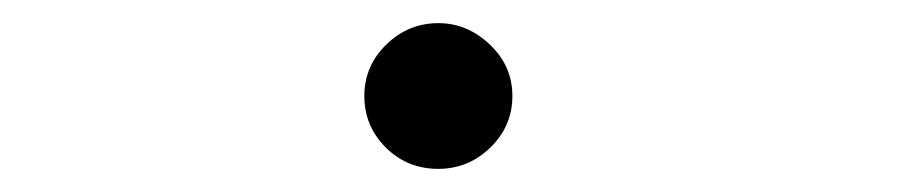

<svg xmlns="http://www.w3.org/2000/svg" viewBox="-20 -413 790 166"><path d="M359 -267Q332 -267 313.5 -285.5Q295 -304 295 -330Q295 -356 314 -374.5Q333 -393 359 -393Q384 -393 403.5 -374.5Q423 -356 423 -330Q423 -304 404 -285.5Q385 -267 359 -267Z"/></svg>

Font: Inconsolata ExtraExpanded
Style: Regular
Weight: 400
Width: 8
Monospace: yes
Designer: Raph Levien, Cyreal, Brenton Simpson
Foundry: Raph Levien, Cyreal, Google
Version: Version 3.000; ttfautohint (v1.8.2.53-6de2)